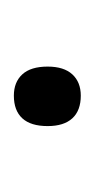

<svg xmlns="http://www.w3.org/2000/svg" viewBox="52 -180 139 284"><g transform="rotate(90 122.0 -38.5)"><path d="M79 -39Q79 -63 90.5 -75.5Q102 -88 122 -88Q144 -88 155.5 -75.5Q167 -63 167 -39Q167 -14 155.5 -1.5Q144 11 122 11Q102 11 90.5 -1.5Q79 -14 79 -39Z"/></g></svg>

Font: Noto Sans Thai Light
Style: Regular
Weight: 300
Designer: Monotype Design Team
Foundry: Monotype Imaging Inc.
Version: Version 2.001